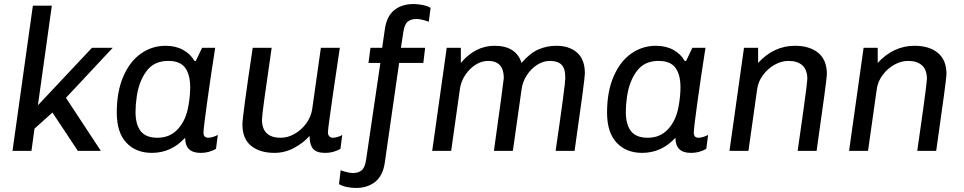

<svg xmlns="http://www.w3.org/2000/svg" viewBox="-20 -748 4781 952"><path d="M168 -226 436 -511H539L307 -263L480 0H366L240 -190L151 -110L136 0H42L143 -720H237Z M944 -446H951L982 -511H1047Q1025 -371 1007 -241Q989 -111 989 -90Q989 -65 1013 -65Q1024 -65 1037.5 -69.5Q1051 -74 1060 -79L1051 -10Q1038 -2 1018 4Q998 10 974 10Q898 10 898 -65Q829 10 733 10Q654 10 606.5 -40.5Q559 -91 559 -190Q559 -294 591.5 -369Q624 -444 679 -482.5Q734 -521 801 -521Q851 -521 888 -500.5Q925 -480 944 -446ZM658 -269Q652 -229 652 -193Q652 -131 677.5 -98Q703 -65 761 -65Q823 -65 862.5 -108.5Q902 -152 914 -222Q923 -272 923 -315Q923 -378 898 -412Q873 -446 814 -446Q744 -446 706.5 -395.5Q669 -345 658 -269Z M1279 -155Q1279 -65 1372 -65Q1407 -65 1440.5 -84Q1474 -103 1498 -135.5Q1522 -168 1528 -207L1571 -511H1665L1634 -302Q1627 -252 1616.5 -178.5Q1606 -105 1606 -92Q1606 -79 1613 -72Q1620 -65 1630 -65Q1641 -65 1654.5 -69Q1668 -73 1677 -79L1668 -10Q1655 -2 1635 4Q1615 10 1591 10Q1549 10 1532 -10.5Q1515 -31 1515 -74Q1484 -39 1438 -14.5Q1392 10 1341 10Q1268 10 1225 -25Q1182 -60 1182 -131Q1182 -170 1233 -511H1327Q1278 -178 1279 -155Z M2115 -709 2106 -640Q2095 -645 2076 -649.5Q2057 -654 2046 -654Q2019 -654 2002.5 -641.5Q1986 -629 1980 -590L1968 -511H2088L2079 -436H1959L1888 58Q1879 122 1841 153Q1803 184 1745 184Q1723 184 1699 179Q1675 174 1661 165L1669 96Q1680 101 1699.5 105.5Q1719 110 1730 110Q1755 110 1772 97.5Q1789 85 1795 46L1866 -436H1807L1817 -511H1875L1888 -602Q1897 -667 1934.5 -697.5Q1972 -728 2031 -728Q2053 -728 2077 -723Q2101 -718 2115 -709Z M2566 -436Q2607 -484 2649 -502.5Q2691 -521 2738 -521Q2803 -521 2841.5 -487Q2880 -453 2880 -384Q2880 -356 2829 0H2735Q2783 -329 2783 -361Q2783 -409 2764 -427.5Q2745 -446 2706 -446Q2674 -446 2644 -427Q2614 -408 2592.5 -375.5Q2571 -343 2566 -304L2523 0H2429Q2477 -343 2478 -361Q2478 -446 2400 -446Q2368 -446 2338 -427Q2308 -408 2286.5 -375.5Q2265 -343 2260 -304L2217 0H2123L2195 -511H2265V-436Q2337 -521 2432 -521Q2539 -521 2566 -436Z M3375 -446H3382L3413 -511H3478Q3456 -371 3438 -241Q3420 -111 3420 -90Q3420 -65 3444 -65Q3455 -65 3468.5 -69.5Q3482 -74 3491 -79L3482 -10Q3469 -2 3449 4Q3429 10 3405 10Q3329 10 3329 -65Q3260 10 3164 10Q3085 10 3037.5 -40.5Q2990 -91 2990 -190Q2990 -294 3022.5 -369Q3055 -444 3110 -482.5Q3165 -521 3232 -521Q3282 -521 3319 -500.5Q3356 -480 3375 -446ZM3089 -269Q3083 -229 3083 -193Q3083 -131 3108.5 -98Q3134 -65 3192 -65Q3254 -65 3293.5 -108.5Q3333 -152 3345 -222Q3354 -272 3354 -315Q3354 -378 3329 -412Q3304 -446 3245 -446Q3175 -446 3137.5 -395.5Q3100 -345 3089 -269Z M4080 -380Q4080 -357 4029 0H3935Q3946 -77 3953 -126Q3960 -175 3964 -204Q3983 -342 3983 -356Q3983 -402 3958.5 -424Q3934 -446 3890 -446Q3855 -446 3821 -427Q3787 -408 3763 -375.5Q3739 -343 3734 -304L3691 0H3597L3669 -511H3739V-436Q3817 -521 3922 -521Q3994 -521 4037 -486Q4080 -451 4080 -380Z M4673 -380Q4673 -357 4622 0H4528Q4539 -77 4546 -126Q4553 -175 4557 -204Q4576 -342 4576 -356Q4576 -402 4551.5 -424Q4527 -446 4483 -446Q4448 -446 4414 -427Q4380 -408 4356 -375.5Q4332 -343 4327 -304L4284 0H4190L4262 -511H4332V-436Q4410 -521 4515 -521Q4587 -521 4630 -486Q4673 -451 4673 -380Z"/></svg>

Font: Chivo
Style: Italic
Weight: 400
Italic angle: -8.05°
Designer: Hector Gatti
Foundry: Omnibus-Type
Version: Version 1.007